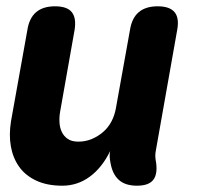

<svg xmlns="http://www.w3.org/2000/svg" viewBox="-20 -580 640 610"><path d="M415 10Q378 10 357.5 -8.5Q337 -27 331 -63Q329 -72 328.5 -81.5Q328 -91 330 -100Q304 -47 265 -18.5Q226 10 178 10Q130 10 95.5 -6Q61 -22 41 -50Q21 -78 14.5 -115Q8 -152 15 -195L67 -485Q73 -523 95 -541.5Q117 -560 155 -560Q193 -560 208 -541.5Q223 -523 217 -485L171 -225Q168 -208 169 -191Q170 -174 176.5 -160.5Q183 -147 195.5 -138.5Q208 -130 229 -130Q252 -130 272 -138.5Q292 -147 308 -161Q324 -175 334 -194Q344 -213 348 -235L393 -485Q399 -523 421 -541.5Q443 -560 481 -560Q519 -560 534.5 -541.5Q550 -523 543 -485L475 -101Q473 -91 473.5 -82Q474 -73 476 -63Q481 -26 466.5 -8Q452 10 415 10Z"/></svg>

Font: Maple Mono NL ExtraBold
Style: Italic
Weight: 800
Italic angle: -10°
Monospace: yes
Designer: subframe7536
Version: Version 7.000